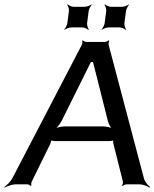

<svg xmlns="http://www.w3.org/2000/svg" viewBox="-27 -840 704 875"><path d="M629 -27 468 -636C467 -641 469 -651 471 -654L469 -657C466 -653 456 -649 451 -649H367C361 -649 353 -653 351 -656L347 -654C349 -651 349 -641 346 -636L29 -27C21 -12 3 5 -7 12L-6 15C5 9 28 0 44 0H97C102 0 112 4 113 8L116 5C115 2 115 -8 118 -13L202 -184C204 -189 208 -201 206 -205L203 -202C204 -199 217 -197 222 -197H472C477 -197 490 -199 493 -202L490 -205C488 -201 488 -189 490 -184L533 -13C534 -8 532 2 529 5L532 8C535 4 545 0 550 0H608C624 0 645 8 654 15L657 12C647 5 633 -12 629 -27ZM441 -264H270C254 -264 230 -259 219 -252L222 -249C231 -256 248 -276 255 -291L385 -553C386 -554 389 -559 388 -560L385 -558C385 -557 390 -557 392 -557C393 -557 398 -557 400 -558L397 -560C396 -559 397 -554 398 -553L464 -291C467 -276 478 -256 487 -249L490 -252C481 -259 457 -264 441 -264ZM370 -735 377 -789C378 -798 386 -813 391 -818L390 -820C384 -815 368 -809 359 -809H309C300 -809 286 -815 282 -820L279 -818C284 -813 288 -798 287 -789L280 -735C279 -726 271 -711 266 -706L267 -704C273 -709 289 -715 298 -715H348C357 -715 371 -709 375 -704L378 -706C373 -711 369 -726 370 -735ZM540 -735 547 -789C548 -798 556 -813 561 -818L560 -820C554 -815 538 -809 529 -809H479C470 -809 456 -815 452 -820L449 -818C454 -813 458 -798 457 -789L450 -735C449 -726 441 -711 436 -706L437 -704C443 -709 459 -715 468 -715H518C527 -715 541 -709 545 -704L548 -706C543 -711 539 -726 540 -735Z"/></svg>

Font: Gamestation Storm Oblique 
Style: Italic
Weight: 400
Designer: Jonas Hecksher
Foundry: Jonas Hecksher, Playtypeª, e-types AS
Version: Version 1.003